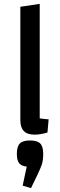

<svg xmlns="http://www.w3.org/2000/svg" viewBox="-20 -685 311 991"><path d="M67 0ZM231 -69 225 -1Q188 10 159 10Q121 10 103 -8.5Q85 -27 85 -65V-650L185 -665V-74Q205 -71 231 -69ZM97 273 118 175Q91 172 79 157.5Q67 143 67 109Q67 71 82.5 55.5Q98 40 135 40Q172 40 187.5 55.5Q203 71 203 109Q203 142 196 163.5Q189 185 171 222L140 286Z"/></svg>

Font: Changa
Style: Regular
Weight: 400
Designer: Eduardo Rodriguez Tunni
Foundry: Eduardo Rodriguez Tunni
Version: Version 2.002; ttfautohint (v1.5.10-5e6f)